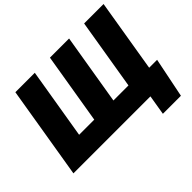

<svg xmlns="http://www.w3.org/2000/svg" viewBox="-191 -996 1419 1419"><g transform="rotate(-45 518.5 -286.0)"><path d="M117.2 -727.5H320.3L228 -171.9H386.2L478.5 -727.5H678.7L586.4 -171.9H743.7L835.9 -727.5H1039.1L918.5 0H-3.4ZM775.4 156.2 801.3 0H754.4L780.3 -156.2H1027.3L963.9 156.2Z"/></g></svg>

Font: Inter Display Black
Style: Italic
Weight: 900
Italic angle: -9.39999°
Designer: Rasmus Andersson
Foundry: rsms
Version: Version 4.000;git-a52131595